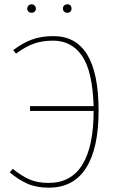

<svg xmlns="http://www.w3.org/2000/svg" viewBox="-20 -858 553 888"><path d="M436 -346Q436 -172 378 -81Q320 10 206 10Q148 10 106.5 -8.5Q65 -27 25 -61L39 -77Q80 -44 117 -28Q154 -12 205 -12Q309 -12 361 -96.5Q413 -181 413 -345H119V-367H413Q408 -529 359.5 -599.5Q311 -670 226 -670Q176 -670 137.5 -656.5Q99 -643 54 -610L41 -626Q84 -659 127.5 -675Q171 -691 227 -691Q436 -691 436 -346ZM146 -818Q146 -810 140.5 -804.5Q135 -799 126 -799Q117 -799 111.5 -804.5Q106 -810 106 -818Q106 -826 111.5 -832Q117 -838 126 -838Q135 -838 140.5 -832Q146 -826 146 -818ZM311 -818Q311 -810 306 -804.5Q301 -799 292 -799Q282 -799 276.5 -804.5Q271 -810 271 -818Q271 -827 276.5 -832.5Q282 -838 292 -838Q301 -838 306 -832.5Q311 -827 311 -818Z"/></svg>

Font: Fira Sans Thin
Style: Regular
Weight: 100
Designer: bBox Type GmbH & Carrois Corporate GbR & Edenspiekermann AG
Foundry: bBox Type GmbH & Carrois Corporate GbR & Edenspiekermann AG
Version: Version 4.301